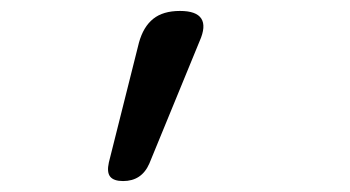

<svg xmlns="http://www.w3.org/2000/svg" viewBox="-20 -741 640 351"><path d="M205 -410Q188 -410 181.5 -418Q175 -426 179 -444L234 -663Q242 -692 260 -706.5Q278 -721 309 -721Q339 -721 348 -707Q357 -693 345 -666L253 -442Q246 -426 234 -418Q222 -410 205 -410Z"/></svg>

Font: Maple Mono Light
Style: Italic
Weight: 300
Italic angle: -10°
Monospace: yes
Designer: subframe7536
Version: Version 7.000